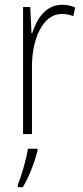

<svg xmlns="http://www.w3.org/2000/svg" viewBox="-20 -651 344 799"><path d="M238 -631C169 -631 132 -570 114 -513H111L106 -622H76V-93H113V-376C113 -486 157 -593 237 -593C255 -593 272 -589 285 -584L293 -620C276 -628 257 -631 238 -631ZM136 -23V-32H96C91 9 68 84 54 119V128H75C102 83 124 24 136 -23Z"/></svg>

Font: Noto Sans Kannada UI Condensed ExtraLight
Style: Regular
Weight: 200
Width: 3
Designer: Jelle Bosma - Monotype Design Team
Foundry: Monotype Imaging Inc.
Version: Version 2.005